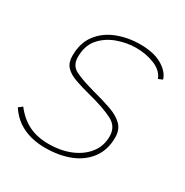

<svg xmlns="http://www.w3.org/2000/svg" viewBox="-143 -634 723 751"><g transform="rotate(30 219.0 -258.5)"><path d="M159 10Q103 10 59.5 -10.5Q16 -31 -12 -74L5 -87Q35 -48 73 -29Q111 -10 163 -10Q218 -10 261.5 -28Q305 -46 330.5 -78.5Q356 -111 356 -155Q356 -199 317 -219Q278 -239 208 -257Q165 -268 134.5 -279Q104 -290 88 -307.5Q72 -325 72 -356Q72 -414 101 -452Q130 -490 178 -508.5Q226 -527 281 -527Q341 -527 378.5 -505.5Q416 -484 426 -452L407 -444Q396 -475 358 -491Q320 -507 273 -507Q232 -507 190 -492Q148 -477 120.5 -445.5Q93 -414 93 -362Q93 -324 123.5 -308.5Q154 -293 213 -277Q263 -264 299.5 -251Q336 -238 356.5 -217.5Q377 -197 377 -162Q377 -106 348.5 -67.5Q320 -29 271 -9.5Q222 10 159 10Z"/></g></svg>

Font: Raleway Thin
Style: Italic
Weight: 100
Italic angle: -12°
Designer: Matt McInerney, Pablo Impallari, Rodrigo Fuenzalida
Foundry: Matt McInerney, Pablo Impallari, Rodrigo Fuenzalida
Version: Version 4.026